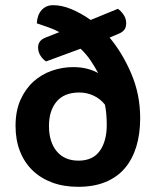

<svg xmlns="http://www.w3.org/2000/svg" viewBox="-20 -706 602 741"><path d="M403 -561Q453 -501 487 -421Q521 -341 521 -250Q521 -189 506 -140Q491 -91 461.5 -56.5Q432 -22 387 -3.5Q342 15 282 15Q226 15 181.5 -1.5Q137 -18 105.5 -48.5Q74 -79 57 -122.5Q40 -166 40 -220Q40 -278 59 -320.5Q78 -363 109 -391Q140 -419 180 -433Q220 -447 262 -447Q291 -447 315 -441Q339 -435 359 -424Q345 -450 329 -473.5Q313 -497 291 -518L158 -469Q145 -477 136 -491.5Q127 -506 127 -523Q127 -550 156 -561L209 -582Q189 -593 167 -600.5Q145 -608 122 -616Q124 -649 141 -667.5Q158 -686 185 -686Q219 -686 256 -670.5Q293 -655 330 -629L435 -672Q447 -664 457 -649Q467 -634 467 -617Q467 -599 458.5 -589.5Q450 -580 436 -575ZM392 -224Q392 -268 385 -302Q367 -325 341 -337Q315 -349 286 -349Q228 -349 198.5 -314Q169 -279 169 -220Q169 -158 199 -122Q229 -86 283 -86Q338 -86 365 -123.5Q392 -161 392 -224Z"/></svg>

Font: Baloo Tammudu 2 SemiBold
Style: Regular
Weight: 600
Designer: Maithili Shingre, Omkar Shende and Ek Type
Foundry: Ek Type
Version: Version 1.640;hotconv 1.0.111;makeotfexe 2.5.65597; ttfautoh